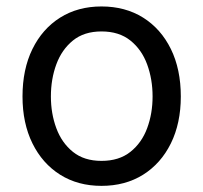

<svg xmlns="http://www.w3.org/2000/svg" viewBox="-20 -573 640 604"><path d="M299.3 11.7Q225.1 11.7 169.2 -23.4Q113.3 -58.6 82 -122.1Q50.8 -185.5 50.8 -269.5Q50.8 -355 82 -418.7Q113.3 -482.4 169.2 -517.6Q225.1 -552.7 299.3 -552.7Q374 -552.7 430.2 -517.6Q486.3 -482.4 517.6 -418.7Q548.8 -355 548.8 -269.5Q548.8 -185.5 517.6 -122.1Q486.3 -58.6 430.2 -23.4Q374 11.7 299.3 11.7ZM299.3 -66.9Q354.5 -66.9 390.1 -95.2Q425.8 -123.5 442.9 -169.7Q460 -215.8 460 -269.5Q460 -323.7 442.9 -370.4Q425.8 -417 390.1 -445.6Q354.5 -474.1 299.3 -474.1Q244.6 -474.1 209.5 -445.6Q174.3 -417 157.2 -370.6Q140.1 -324.2 140.1 -269.5Q140.1 -215.8 157.2 -169.7Q174.3 -123.5 209.5 -95.2Q244.6 -66.9 299.3 -66.9Z"/></svg>

Font: Inter Variable LoSnoCo
Style: Regular
Weight: 400
Designer: Rasmus Andersson
Foundry: rsms
Version: Version 4.000;git-a52131595; featfreeze: case,dlig,ss01,ss02